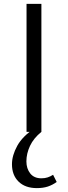

<svg xmlns="http://www.w3.org/2000/svg" viewBox="-20 -678 349 987"><path d="M116.4 0V-658H192.8V0ZM169.5 289Q109.7 289 75.6 255.7Q41.5 222.5 41.5 166.2Q41.5 121 68.9 71.2Q96.4 21.5 159.1 -19L192.8 0Q152.6 32.5 134.2 72Q115.7 111.6 115.7 151.5Q115.7 188.5 135.4 213.6Q155.1 238.6 192.9 238.6Q210.5 238.6 225 233.9Q239.5 229.1 252.9 220.5L271.4 257.4Q250 272.9 225.8 281Q201.5 289 169.5 289Z"/></svg>

Font: Ysabeau
Style: Bold
Weight: 700
Designer: Christian Thalmann (Catharsis Fonts)
Version: Version 2.000;gftools[0.9.27.dev2+g8671c4b]